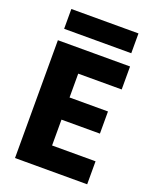

<svg xmlns="http://www.w3.org/2000/svg" viewBox="-162 -983 865 1075"><g transform="rotate(20 270.5 -446.0)"><path d="M233 -565V-423H462V-291H233V-137H492V0H62V-702H492V-565ZM473 -892V-774H73V-892Z"/></g></svg>

Font: Poppins A&M
Style: Bold-A&M
Weight: 700
Designer: Ninad Kale (Devanagari), Jonny Pinhorn (Latin)
Foundry: Indian Type Foundry
Version: 4.004